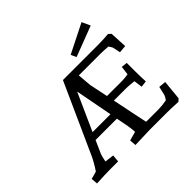

<svg xmlns="http://www.w3.org/2000/svg" viewBox="-206 -1153 1402 1402"><g transform="rotate(-45 495.0 -451.5)"><path d="M45 -46 104 -62Q120 -85 138 -116.5Q156 -148 161 -160L407 -705H764Q815 -705 878 -710L897 -692L904 -559L845 -554L834 -608Q832 -619 815 -643Q769 -647 734 -647H513L522 -539L552 -395H711Q732 -395 770 -401L779 -469L825 -464V-380Q825 -326 828 -270L779 -264L770 -330Q716 -336 691 -336H564L598 -170L621 -60H747Q787 -60 834 -69Q851 -93 854 -106L869 -172L925 -167L910 -14L891 4Q815 0 777 0H596Q571 0 446 5L442 -46L512 -65Q511 -90 505 -130L486 -227H266L221 -126Q215 -110 206 -65L277 -56L272 0H184Q142 0 49 5ZM476 -283 421 -572 291 -283ZM577 -795 802 -908 832 -843 596 -753Z"/></g></svg>

Font: Andada Pro Medium
Style: Regular
Weight: 500
Designer: Carolina Giovagnoli
Foundry: Huerta Tipografica
Version: Version 3.005; ttfautohint (v1.8.4)